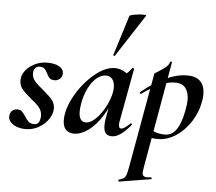

<svg xmlns="http://www.w3.org/2000/svg" viewBox="-63 -803 1292 1148"><g transform="rotate(5 582.5 -228.5)"><path d="M5 -54Q5 -77 18 -89.5Q31 -102 50 -102Q67 -102 77 -93Q87 -84 100 -64Q113 -43 124.5 -33Q136 -23 156 -23Q173 -23 181.5 -32.5Q190 -42 193 -63Q194 -67 194 -75Q194 -104 177 -125Q160 -146 124 -174Q88 -204 70.5 -225.5Q53 -247 53 -277Q53 -283 55 -295Q60 -320 80.5 -343Q101 -366 133.5 -381Q166 -396 204 -396Q249 -396 275.5 -381Q302 -366 302 -341Q302 -320 288 -307.5Q274 -295 257 -295Q236 -295 226 -304.5Q216 -314 208 -332Q199 -350 190 -359Q181 -368 161 -368Q145 -368 136 -358.5Q127 -349 125 -337Q124 -333 124 -325Q124 -299 141 -279Q158 -259 193 -231Q231 -200 249 -177.5Q267 -155 267 -125Q267 -120 265 -108Q260 -81 239 -53.5Q218 -26 183.5 -7.5Q149 11 108 11Q65 11 35 -8Q5 -27 5 -54Z M332 -63Q332 -130 376.5 -209.5Q421 -289 486.5 -344Q552 -399 610 -399Q644 -399 673 -380Q702 -361 705 -324L645 -357Q662 -359 680.5 -373Q699 -387 712 -407Q714 -409 716 -409Q719 -409 722 -407Q725 -405 724 -404L666 -89Q663 -76 663 -66Q663 -42 677 -42Q696 -42 731 -77Q732 -78 734 -78Q737 -78 739 -74.5Q741 -71 739 -69Q675 9 627 9Q601 9 589 -5.5Q577 -20 577 -51Q577 -68 580 -89L605 -229L626 -246Q603 -167 565 -108Q527 -49 483.5 -18Q440 13 399 13Q368 13 350 -6Q332 -25 332 -63ZM610 -253Q613 -270 613 -283Q613 -314 599 -332Q585 -350 560 -350Q532 -350 504.5 -327Q477 -304 456.5 -263Q436 -222 427 -172Q422 -140 422 -124Q422 -91 433 -75.5Q444 -60 463 -60Q493 -60 524.5 -91.5Q556 -123 579.5 -168.5Q603 -214 610 -253ZM593 -476 668 -716Q669 -722 697 -727Q725 -732 749 -732Q772 -732 768 -727L603 -473Q602 -470 596.5 -472Q591 -474 593 -476Z M691 263Q711 258 720 251.5Q729 245 734 231Q739 217 745 185L847 -386Q847 -388 864 -398Q892 -415 911 -430Q930 -445 935 -464Q936 -468 941.5 -467Q947 -466 946 -462L833 178Q829 202 829 207Q829 222 836 228.5Q843 235 859 235Q864 235 880 233Q884 233 885.5 238Q887 243 883 244L693 275Q690 276 688.5 270Q687 264 691 263ZM817 -8 827 -70Q852 -51 879 -40Q906 -29 942 -29Q990 -29 1018 -80.5Q1046 -132 1057 -220Q1059 -238 1059 -247Q1059 -290 1039.5 -317Q1020 -344 976 -344Q933 -344 886.5 -323.5Q840 -303 780 -260Q779 -259 777 -259Q773 -259 771 -263Q769 -267 773 -270Q841 -326 911.5 -359.5Q982 -393 1045 -393Q1097 -393 1123.5 -366Q1150 -339 1150 -288Q1150 -271 1147 -253Q1137 -186 1100.5 -127.5Q1064 -69 1011.5 -34Q959 1 905 1Q860 1 817 -8Z"/></g></svg>

Font: Cormorant Garamond
Style: Bold Italic
Weight: 700
Italic angle: -10°
Designer: Christian Thalmann (Catharsis Fonts)
Foundry: Catharsis Fonts
Version: Version 4.000